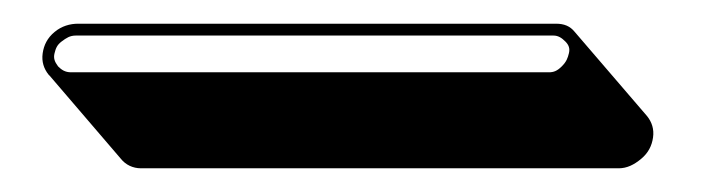

<svg xmlns="http://www.w3.org/2000/svg" viewBox="-20 9 612 162"><path d="M16 54C15 61 17 67 21 72L22 73L82 143C86 148 92 151 99 151H502C509 151 515 148 521 143C527 138 530 132 531 125C532 118 530 112 526 107L465 36C461 31 456 29 449 29H46C39 29 32 31 26 36C20 41 17 47 16 54ZM26 54C27 50 28 47 32 44C36 41 39 39 44 39H447C451 39 454 41 457 44C460 47 461 50 460 54C459 58 458 61 454 65C450 69 447 70 443 70H40C35 70 32 68 29 65C26 61 25 58 26 54Z"/></svg>

Font: AppleStorm
Style: ShdRgIta
Weight: 400
Foundry: Cannot Into Space Fonts
Version: Version 1.01